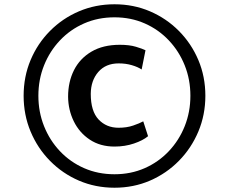

<svg xmlns="http://www.w3.org/2000/svg" viewBox="-20 -918 1071 898"><path d="M90.5 -470Q90.5 -559.5 123 -637Q155.5 -714.5 213.8 -773.2Q272 -832 349.2 -865Q426.5 -898 515.5 -898Q604.5 -898 681.5 -865Q758.5 -832 816.8 -773.2Q875 -714.5 907.8 -637Q940.5 -559.5 940.5 -470Q940.5 -381 907.8 -303Q875 -225 816.8 -165.8Q758.5 -106.5 681.5 -73.2Q604.5 -40 515.5 -40Q426.5 -40 349.2 -73.2Q272 -106.5 213.8 -165.8Q155.5 -225 123 -303Q90.5 -381 90.5 -470ZM159.5 -470Q159.5 -394.5 186 -328Q212.5 -261.5 260.5 -210.8Q308.5 -160 373.5 -131.5Q438.5 -103 515.5 -103Q592 -103 656.8 -131.5Q721.5 -160 769.5 -210.8Q817.5 -261.5 844 -328Q870.5 -394.5 870.5 -470Q870.5 -546 844 -612.2Q817.5 -678.5 769.5 -729.2Q721.5 -780 656.8 -808.5Q592 -837 515.5 -837Q438.5 -837 373.5 -808.5Q308.5 -780 260.5 -729.2Q212.5 -678.5 186 -612.2Q159.5 -546 159.5 -470ZM298.5 -466Q298.5 -535 326 -589.8Q353.5 -644.5 407.8 -676.5Q462 -708.5 540.5 -708.5Q585.5 -708.5 616 -699.2Q646.5 -690 660.5 -683L642.5 -593Q624.5 -605 596.5 -613.2Q568.5 -621.5 535 -621.5Q474.5 -621.5 439.8 -581.5Q405 -541.5 404.5 -479Q404.5 -398 441 -359.2Q477.5 -320.5 534.5 -320.5Q573 -320.5 602.8 -330.8Q632.5 -341 650 -350.5L672.5 -281Q648.5 -261 606.5 -246.8Q564.5 -232.5 515.5 -232.5Q448.5 -232.5 399.8 -265Q351 -297.5 325 -350.8Q299 -404 298.5 -466Z"/></svg>

Font: Merriweather Sans Medium
Style: Italic
Weight: 500
Italic angle: -7.5°
Designer: Eben Sorkin
Foundry: Eben Sorkin
Version: Version 2.001